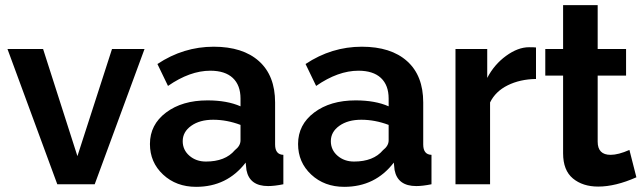

<svg xmlns="http://www.w3.org/2000/svg" viewBox="-20 -714 2495 744"><path d="M347 0H202L9 -524H147L280 -109L414 -524H540Z M740 10Q663 10 612 -37.5Q561 -85 561 -156Q561 -231 623.5 -278Q686 -325 784 -325Q860 -325 912 -302V-332Q912 -384 882 -412Q852 -440 795 -440Q716 -440 631 -381L590 -466Q691 -533 808 -533Q921 -533 983.5 -477Q1046 -421 1046 -317V-154Q1046 -115 1078 -114V0Q1044 7 1019 7Q947 7 935 -55L932 -84Q860 10 740 10ZM778 -88Q853 -88 890 -132Q912 -149 912 -170V-230Q859 -250 806 -250Q754 -250 721 -226.5Q688 -203 688 -167Q688 -133 714 -110.5Q740 -88 778 -88Z M1314 10Q1237 10 1186 -37.5Q1135 -85 1135 -156Q1135 -231 1197.5 -278Q1260 -325 1358 -325Q1434 -325 1486 -302V-332Q1486 -384 1456 -412Q1426 -440 1369 -440Q1290 -440 1205 -381L1164 -466Q1265 -533 1382 -533Q1495 -533 1557.5 -477Q1620 -421 1620 -317V-154Q1620 -115 1652 -114V0Q1618 7 1593 7Q1521 7 1509 -55L1506 -84Q1434 10 1314 10ZM1352 -88Q1427 -88 1464 -132Q1486 -149 1486 -170V-230Q1433 -250 1380 -250Q1328 -250 1295 -226.5Q1262 -203 1262 -167Q1262 -133 1288 -110.5Q1314 -88 1352 -88Z M2057 -530V-408Q1995 -407 1947.5 -383.5Q1900 -360 1879 -317V0H1745V-524H1868V-412Q1895 -464 1941 -497.5Q1987 -531 2030 -531Q2051 -531 2057 -530Z M2419 -133 2446 -27Q2365 9 2298 9Q2238 9 2200 -22.5Q2162 -54 2162 -120V-421H2093V-524H2162V-694H2296V-524H2406V-421H2296V-165Q2296 -114 2346 -114Q2376 -114 2419 -133Z"/></svg>

Font: Raleway
Style: Bold
Weight: 700
Designer: Matt McInerney, Pablo Impallari, Rodrigo Fuenzalida
Foundry: Matt McInerney, Pablo Impallari, Rodrigo Fuenzalida
Version: Version 3.000